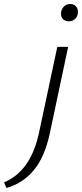

<svg xmlns="http://www.w3.org/2000/svg" viewBox="-150 -646 408 955"><path d="M45 10 135 -413H189L98 16Q73 134 18.5 200Q-36 266 -118 289L-130 261Q-66 235 -21.5 174Q23 113 45 10ZM192 -540Q179 -540 169.5 -546Q160 -552 156 -562.5Q152 -573 154 -586Q157 -603 169 -614.5Q181 -626 199 -626Q213 -626 222 -619.5Q231 -613 235 -602.5Q239 -592 237 -578Q234 -561 222 -550.5Q210 -540 192 -540Z"/></svg>

Font: Ysabeau Office Light
Style: Italic
Weight: 300
Italic angle: -12°
Designer: Christian Thalmann (Catharsis Fonts)
Version: Version 2.001;gftools[0.9.30]; featfreeze: tnum,lnum,ss02